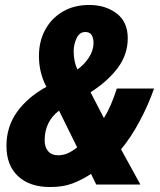

<svg xmlns="http://www.w3.org/2000/svg" viewBox="-20 -744 644 774"><path d="M182 10Q100 10 53 -33.5Q6 -77 6 -156Q6 -233 48.5 -292.5Q91 -352 167 -394Q137 -451 137 -518Q137 -578 162.5 -624.5Q188 -671 233.5 -697.5Q279 -724 340 -724Q405 -724 450 -690Q495 -656 495 -590Q495 -524 454.5 -470Q414 -416 345 -372L399 -268Q428 -315 451 -387H601Q578 -321 543 -255.5Q508 -190 468 -142L546 0H368L347 -43Q309 -18 271 -4Q233 10 182 10ZM292 -464Q319 -483 338 -511.5Q357 -540 357 -572Q357 -590 349.5 -602.5Q342 -615 324 -615Q300 -615 288.5 -589.5Q277 -564 277 -538Q277 -496 292 -464ZM214 -118Q236 -118 255 -127Q274 -136 291 -150L218 -298Q160 -254 160 -178Q160 -151 174 -134.5Q188 -118 214 -118Z"/></svg>

Font: Noto Sans Condensed ExtraBold
Style: Italic
Weight: 800
Width: 3
Italic angle: -12°
Designer: Monotype Design Team
Foundry: Monotype Imaging Inc.
Version: Version 2.013; ttfautohint (v1.8.4.7-5d5b)